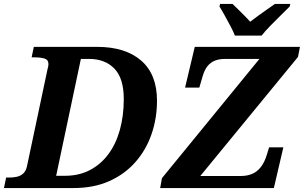

<svg xmlns="http://www.w3.org/2000/svg" viewBox="-44 -951 1537 971"><path d="M-24 0 -13 -53H1Q22 -53 41 -57Q60 -61 74 -74Q88 -87 93 -113L197 -604Q199 -609 200 -616Q201 -623 201 -627Q201 -649 181 -655Q161 -661 129 -661H116L127 -714H447Q590 -714 670 -644.5Q750 -575 750 -442Q750 -353 722.5 -273Q695 -193 641 -131.5Q587 -70 508.5 -35Q430 0 328 0ZM285 -62Q355 -62 410 -90.5Q465 -119 503.5 -170.5Q542 -222 562 -293.5Q582 -365 582 -450Q582 -555 534.5 -604Q487 -653 407 -653H365L240 -62ZM766 0 775 -50 1268 -653H1094Q1064 -653 1042 -644Q1020 -635 1005 -616Q990 -597 981 -566L964 -508H892L941 -714H1473L1463 -663L969 -61H1175Q1206 -61 1231 -71.5Q1256 -82 1275 -106Q1294 -130 1306 -170L1317 -206H1389L1341 0ZM1144 -771Q1136 -792 1121.5 -819Q1107 -846 1092.5 -872.5Q1078 -899 1066 -918L1069 -931H1132Q1144 -920 1160 -904Q1176 -888 1192.5 -871.5Q1209 -855 1221 -841Q1239 -855 1262 -871.5Q1285 -888 1307.5 -904Q1330 -920 1346 -931H1424L1421 -918Q1402 -899 1376 -873.5Q1350 -848 1324 -821.5Q1298 -795 1279 -771Z"/></svg>

Font: Noto Serif
Style: Italic
Weight: 400
Italic angle: -12°
Designer: Monotype Design Team
Foundry: Monotype Imaging Inc.
Version: Version 2.013